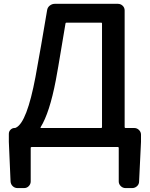

<svg xmlns="http://www.w3.org/2000/svg" viewBox="-20 -753 768 986"><path d="M503.9 -632.8Q503.9 -636.7 500 -636.7H321.3Q317.4 -636.7 316.4 -632.8Q308.6 -588.9 293.5 -496.1Q278.3 -403.3 266.6 -340.8Q234.4 -172.9 188.5 -99.6Q186.5 -95.7 190.4 -95.7H500Q503.9 -95.7 503.9 -100.6ZM620.1 -100.6Q620.1 -95.7 624 -95.7H668.9Q683.6 -95.7 693.8 -85.4Q704.1 -75.2 704.1 -61.5V-24.4L694.3 178.7Q694.3 193.4 683.6 203.1Q672.9 212.9 658.2 212.9H625Q610.4 212.9 600.1 202.6Q589.8 192.4 589.8 178.7V6.8Q589.8 2 585.9 2H142.6Q137.7 2 137.7 6.8V178.7Q137.7 192.4 127.9 202.6Q118.2 212.9 103.5 212.9H70.3Q55.7 212.9 45.4 203.1Q35.2 193.4 34.2 178.7L25.4 -24.4V-65.4Q25.4 -78.1 34.2 -86.9Q43 -95.7 54.7 -95.7Q59.6 -95.7 62.5 -97.7Q118.2 -125 162.1 -357.4Q190.4 -511.7 221.7 -699.2Q223.6 -714.8 235.4 -724.1Q247.1 -733.4 261.7 -733.4H585Q599.6 -733.4 609.9 -723.6Q620.1 -713.9 620.1 -699.2Z"/></svg>

Font: Gen Jyuu GothicL Medium
Style: Regular
Weight: 500
Designer: [Source Han Sans]
Ryoko NISHIZUKA  (kana & ideographs); Paul D. Hunt (Latin, Greek & Cyrillic); Wenlong ZHANG  (bopomofo
Version: Version 1.002.20150607